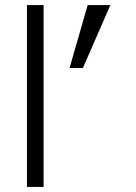

<svg xmlns="http://www.w3.org/2000/svg" viewBox="-20 -742 540 762"><path d="M87 0H153V-722H87ZM418 -722H328L256 -472H309Z"/></svg>

Font: Perun Light
Style: Regular
Weight: 300
Foundry: Copyright (c) Stefan Peev, Context Ltd, 2016
Version: Version 1.089